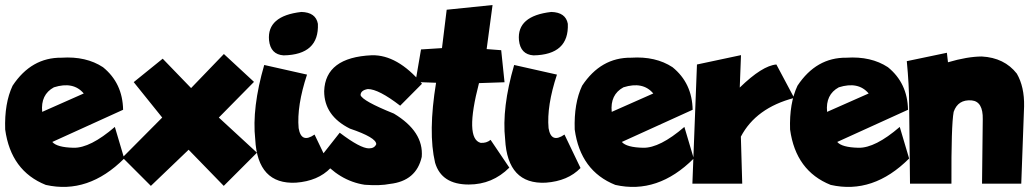

<svg xmlns="http://www.w3.org/2000/svg" viewBox="-21 -726 4074 760"><path d="M386.7 -460Q464.4 -397 466.3 -291.5L186 -164.1Q204.6 -142.6 270.3 -141.1Q335.9 -139.6 433.6 -223.6L470.7 -98.6Q328.1 43.9 160.2 5.9Q22 -49.3 -0.5 -213.4Q-3.9 -317.4 28.8 -386.7Q103 -499 222.7 -497.6Q319.8 -503.9 386.7 -460ZM146 -283.2 310.5 -356Q269.5 -404.8 192.4 -380.4Q139.2 -351.6 146 -283.2Z M865.2 -512.2 984.4 -401.9 845.2 -260.7 996.1 -121.6 864.7 9.8 725.6 -133.3 576.2 9.8 463.9 -102.5 621.1 -260.7 508.3 -400.9 623 -493.7 735.4 -377.4Z M1171.9 -678.7Q1229 -677.2 1237.3 -631.8Q1242.7 -509.3 1101.6 -506.8Q1049.8 -510.3 1043.9 -566.9Q1035.2 -663.1 1171.9 -678.7ZM1194.3 -430.7Q1153.3 -306.6 1161.1 -218.8Q1171.4 -156.7 1224.1 -193.4L1287.6 -61Q1237.8 -9.3 1150.4 -2.9Q998.5 4.9 989.3 -174.8Q975.6 -298.8 1024.9 -468.8Z M1450.7 -507.3Q1551.8 -509.8 1649.4 -394.5L1563 -307.6Q1477.5 -373.5 1435.1 -373.5Q1406.7 -368.7 1406.2 -349.6Q1413.1 -326.7 1538.1 -276.4Q1656.7 -205.1 1648.4 -105Q1627 -9.8 1522.5 2Q1483.9 9.8 1422.9 5.4Q1321.3 -9.8 1245.6 -101.6L1323.7 -200.7Q1405.3 -138.7 1439.5 -138.7Q1461.4 -138.7 1468.3 -155.3Q1468.3 -181.6 1364.3 -216.8Q1262.2 -267.6 1262.2 -365.2Q1266.6 -499 1450.7 -507.3Z M1928.7 -706.1 1905.3 -531.7 1962.9 -527.3 1976.1 -400.4 1875 -397Q1817.9 -177.7 1881.3 -160.6Q1904.3 -158.7 1920.9 -172.4L1995.1 -62.5Q1928.2 4.4 1834.5 4.4Q1726.6 4.4 1701.2 -82Q1672.9 -201.7 1705.1 -398.4L1623.5 -401.4L1645.5 -530.3L1728.5 -535.6L1747.1 -687.5Z M2161.1 -678.7Q2218.3 -677.2 2226.6 -631.8Q2231.9 -509.3 2090.8 -506.8Q2039.1 -510.3 2033.2 -566.9Q2024.4 -663.1 2161.1 -678.7ZM2183.6 -430.7Q2142.6 -306.6 2150.4 -218.8Q2160.6 -156.7 2213.4 -193.4L2276.9 -61Q2227.1 -9.3 2139.6 -2.9Q1987.8 4.9 1978.5 -174.8Q1964.8 -298.8 2014.2 -468.8Z M2641.1 -460Q2718.8 -397 2720.7 -291.5L2440.4 -164.1Q2459 -142.6 2524.7 -141.1Q2590.3 -139.6 2688 -223.6L2725.1 -98.6Q2582.5 43.9 2414.6 5.9Q2276.4 -49.3 2253.9 -213.4Q2250.5 -317.4 2283.2 -386.7Q2357.4 -499 2477.1 -497.6Q2574.2 -503.9 2641.1 -460ZM2400.4 -283.2 2564.9 -356Q2523.9 -404.8 2446.8 -380.4Q2393.6 -351.6 2400.4 -283.2Z M2912.1 -507.8 2907.2 -379.4Q2996.6 -466.3 3052.2 -470.7L3122.6 -338.4Q2971.2 -298.8 2911.6 -185.1L2917 1H2719.7L2737.8 -470.7Z M3493.7 -460Q3571.3 -397 3573.2 -291.5L3293 -164.1Q3311.5 -142.6 3377.2 -141.1Q3442.9 -139.6 3540.5 -223.6L3577.6 -98.6Q3435.1 43.9 3267.1 5.9Q3128.9 -49.3 3106.4 -213.4Q3103 -317.4 3135.7 -386.7Q3210 -499 3329.6 -497.6Q3426.8 -503.9 3493.7 -460ZM3252.9 -283.2 3417.5 -356Q3376.5 -404.8 3299.3 -380.4Q3246.1 -351.6 3252.9 -283.2Z M3727.1 -517.1 3731.4 -479.5Q3807.6 -502 3865.2 -502.4Q3954.6 -497.6 4003.9 -434.6Q4034.2 -382.3 4032.7 -305.2L4021.5 1H3866.2L3869.1 -253.9Q3870.6 -324.2 3825.2 -328.6Q3771 -333 3753.9 -283.2Q3744.1 -231 3745.1 1H3581.1L3577.6 -316.4Q3577.6 -388.2 3568.4 -483.9Z"/></svg>

Font: Lapsus Pro (theguybrush.com)
Style: Bold
Weight: 700
Designer: Jose Roses
Version: Version 1.00 February 9, 2018, initial release